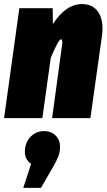

<svg xmlns="http://www.w3.org/2000/svg" viewBox="-32 -574 518 933"><path d="M367.2 -554.2Q421.9 -554.2 447.8 -511.5Q473.6 -468.8 462.9 -395L407.2 0H221.2L270 -357.9Q272.9 -382.8 265.1 -382.8Q258.3 -382.8 248 -364.5Q237.8 -346.2 214.8 -293.9L173.8 0H-12.2L62 -534.2H224.1L225.1 -457Q287.6 -554.2 367.2 -554.2ZM182.1 63Q216.3 63 238 84.2Q259.8 105.5 259.8 139.2Q259.8 164.1 251.7 185.3Q243.7 206.5 223.1 242.2L167 338.9H81.1L119.1 222.2Q88.9 201.2 88.9 165Q88.9 120.1 115.7 91.6Q142.6 63 182.1 63Z"/></svg>

Font: Fira Sans Compressed Heavy
Style: Italic
Weight: 900
Width: 3
Italic angle: -8°
Designer: Carrois Corporate & Edenspiekermann AG
Foundry: Carrois Corporate GbR & Edenspiekermann AG
Version: Version 4.203;PS 004.203;hotconv 1.0.88;makeotf.lib2.5.64775